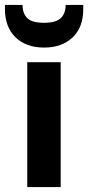

<svg xmlns="http://www.w3.org/2000/svg" viewBox="-44 -755 356 775"><path d="M66 0V-504H201V0ZM134 -563Q61 -563 18.5 -604.5Q-24 -646 -24 -718V-735H47Q47 -701 66 -682Q85 -663 134 -663Q182 -663 201.5 -682Q221 -701 221 -735H292V-717Q292 -645 249 -604Q206 -563 134 -563Z"/></svg>

Font: DM Sans
Style: Bold
Weight: 700
Designer: Colophon Foundry, Jonny Pinhorn
Foundry: Colophon Foundry
Version: Version 4.004; ttfautohint (v1.8.4.7-5d5b)